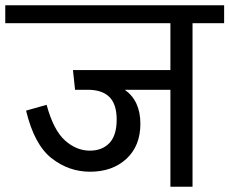

<svg xmlns="http://www.w3.org/2000/svg" viewBox="-40 -709 871 729"><path d="M811 -621H691V0H607V-368H434Q493 -326 493 -239Q493 -155 440 -106Q387 -57 302 -57Q221 -57 155.5 -108.5Q90 -160 59 -289L137 -311Q163 -215 206.5 -176Q250 -137 301 -137Q348 -137 375.5 -166Q403 -195 403 -255Q403 -311 377.5 -338.5Q352 -366 301 -368H245L237 -443H607V-621H-20V-689H811Z"/></svg>

Font: FiraGO
Style: Regular
Weight: 400
Designer: bBox Type
Foundry: bBox Type GmbH
Version: Version 1.001;April 20, 2020;FontCreator 12.0.0.2555 64-bit